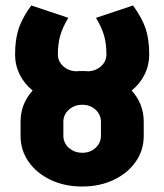

<svg xmlns="http://www.w3.org/2000/svg" viewBox="-20 -675 599 700"><path d="M460 -345Q504 -296 504 -232V-179Q504 -127 474.5 -85Q445 -43 394 -19Q343 5 280 5H279Q216 5 165 -19Q114 -43 84.5 -85Q55 -127 55 -179V-232Q55 -296 99 -345Q69 -369 52 -403Q35 -437 35 -476V-477Q35 -531 48 -570.5Q61 -610 94 -655L229 -610Q208 -575 199.5 -545Q191 -515 191 -477Q191 -452 209.5 -434.5Q228 -417 256 -415Q264 -416 279 -416H280Q295 -416 303 -415Q331 -417 349.5 -434.5Q368 -452 368 -477Q368 -515 359.5 -545Q351 -575 330 -610L465 -655Q498 -610 511 -570.5Q524 -531 524 -477V-476Q524 -437 507 -403Q490 -369 460 -345ZM348 -231Q348 -257 328.5 -275Q309 -293 280 -293Q251 -293 231 -275Q211 -257 211 -231V-180Q211 -154 231 -136Q251 -118 280 -118Q309 -118 328.5 -136Q348 -154 348 -180Z"/></svg>

Font: Akshar
Style: Bold
Weight: 700
Designer: Tall Chai
Foundry: Tall Chai
Version: Version 1.000